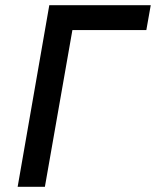

<svg xmlns="http://www.w3.org/2000/svg" viewBox="-20 -720 601 740"><path d="M48 0H153L259 -604H544L561 -700H170Z"/></svg>

Font: Fixel Display 20240404 Medium
Style: Italic
Weight: 500
Italic angle: -10°
Designer: AlfaBravo + MacPaw
Foundry: Kyrylo Tkachov, Marchela Mozhyna, Serhii Makarenko, Maria Weinstein, Zakhar Kryvoshyya
Version: Version 1.211;Glyphs 3.2 (3225)